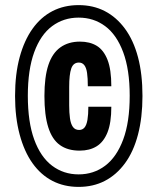

<svg xmlns="http://www.w3.org/2000/svg" viewBox="-20 -720 618 752"><path d="M288 12Q231 12 185.5 -11.5Q140 -35 107.5 -80.5Q75 -126 57 -193Q39 -260 39 -344Q39 -430 57 -496Q75 -562 107.5 -607.5Q140 -653 185.5 -676.5Q231 -700 288 -700Q345 -700 390.5 -676.5Q436 -653 469.5 -607.5Q503 -562 520.5 -496Q538 -430 538 -344Q538 -260 520.5 -193Q503 -126 469.5 -80.5Q436 -35 390.5 -11.5Q345 12 288 12ZM292 -130Q245 -130 214.5 -152Q184 -174 169 -221.5Q154 -269 154 -344Q154 -419 169.5 -465.5Q185 -512 216.5 -534.5Q248 -557 293 -557Q332 -557 359 -540.5Q386 -524 401 -486Q416 -448 416 -382H324Q324 -414 321 -434.5Q318 -455 310 -465Q302 -475 289 -475Q267 -475 259 -451.5Q251 -428 251 -380V-307Q251 -279 254 -257Q257 -235 265.5 -223Q274 -211 290 -211Q303 -211 311 -220.5Q319 -230 322.5 -250.5Q326 -271 326 -302H416Q416 -239 401 -201.5Q386 -164 358.5 -147Q331 -130 292 -130ZM288 -37Q347 -37 392 -71Q437 -105 462.5 -173.5Q488 -242 488 -345Q488 -447 462.5 -515.5Q437 -584 392 -617.5Q347 -651 288 -651Q229 -651 184 -617.5Q139 -584 114 -515.5Q89 -447 89 -345Q89 -242 114 -173.5Q139 -105 184 -71Q229 -37 288 -37Z"/></svg>

Font: Archivo ExtraCondensed ExtraBold
Style: Regular
Weight: 800
Width: 2
Designer: Hector Gatti
Foundry: Omnibus-Type
Version: Version 2.001